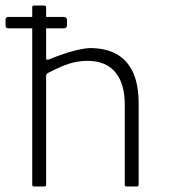

<svg xmlns="http://www.w3.org/2000/svg" viewBox="-46 -671 621 691"><path d="M130 -457Q223 -495 277 -498Q334 -498 373 -476.5Q412 -455 432.5 -411Q453 -367 453 -296V-7Q453 0 447 0H409Q403 0 403 -6V-296Q403 -370 369 -411Q335 -452 269 -452Q234 -452 200 -441Q166 -429 126 -408Q121 -405 120 -399V-7Q120 0 114 0H77Q70 0 70 -6V-645Q70 -651 76 -651H112Q120 -651 120 -645V-462Q120 -453 130 -457ZM-26 -579V-600Q-26 -610 -17 -610H183Q194 -610 195 -600V-579Q194 -569 183 -569H-15Q-26 -569 -26 -579Z"/></svg>

Font: Vivano Light
Style: Regular
Weight: 300
Designer: Joe Prince, Josias Burgherr
Version: Version 2.064;September 19, 2022;FontCreator 14.0.0.2877 64-